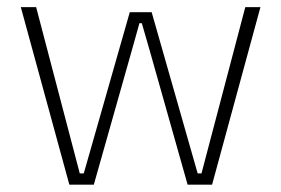

<svg xmlns="http://www.w3.org/2000/svg" viewBox="-20 -506 771 526"><path d="M237 0H170L37 -486.5H79L198.5 -31H209.5L335.5 -472.5H395.5L521.5 -31H532L652 -486.5H693.5L561 0H494L390 -368L368.5 -442.5H362L341 -367.5Z"/></svg>

Font: Anek Devanagari Medium ExtraLight
Style: Regular
Weight: 250
Version: Version 1.003